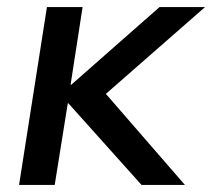

<svg xmlns="http://www.w3.org/2000/svg" viewBox="-20 -524 601 544"><path d="M34 0 113 -504H214L180 -284H182L432 -504H561L280 -258L504 0H381L174 -231H172L135 0Z"/></svg>

Font: Winston Medium
Style: Italic
Weight: 500
Italic angle: -9°
Designer: Original fonts by Vernon Adams / Changes by Cristiano Sobral
Foundry: Original fonts by Vernon Adams / Changes by Cristiano Sobral
Version: Version 2.503;July 17, 2020;FontCreator 13.0.0.2655 64-bit